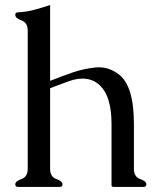

<svg xmlns="http://www.w3.org/2000/svg" viewBox="-20 -734 629 754"><path d="M176.8 -71.3Q176.8 -39.6 201.2 -31Q225.6 -22.5 225.6 -10.3Q225.6 0 215.8 0H50.3Q40 0 40 -10.3Q40 -22.5 64.5 -31Q88.9 -39.6 88.9 -71.3V-613.8Q88.9 -645 64.5 -653.8Q40 -662.6 40 -675.3Q40 -685.5 50.3 -685.5Q82.5 -687 114 -695.3Q145.5 -703.6 176.8 -714.4V-416.5Q203.6 -426.8 224.1 -434.6Q244.6 -442.4 263.2 -448.7Q308.1 -464.4 356.4 -469.2Q362.3 -469.7 368.7 -469.7Q409.7 -469.7 446.8 -441.9Q505.9 -396.5 505.9 -247.1V-71.3Q505.9 -39.6 530.3 -31Q554.7 -22.5 554.7 -10.3Q554.7 0 544.9 0H426.3Q418 0 418 -6.3V-247.1Q418 -354 373.5 -397.5Q345.2 -425.3 304.2 -425.3Q280.8 -425.3 252.9 -416Q242.2 -412.1 225.8 -406Q209.5 -399.9 197.8 -395.5Q186 -391.1 176.8 -387.7Z"/></svg>

Font: Caudex
Style: Regular
Weight: 400
Version: Version 1.01